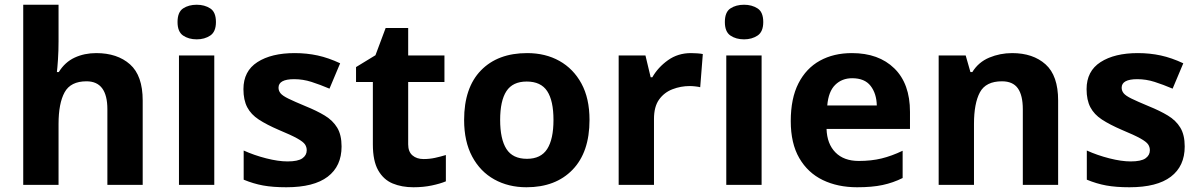

<svg xmlns="http://www.w3.org/2000/svg" viewBox="-20 -780 5056 810"><path d="M227 -605Q227 -565 224.5 -528Q222 -491 220 -476H228Q254 -518 295 -537Q336 -556 386 -556Q475 -556 528.5 -508.5Q582 -461 582 -356V0H433V-319Q433 -437 345 -437Q278 -437 252.5 -390.5Q227 -344 227 -257V0H78V-760H227Z M810 -760Q843 -760 867 -744.5Q891 -729 891 -687Q891 -646 867 -630Q843 -614 810 -614Q776 -614 752.5 -630Q729 -646 729 -687Q729 -729 752.5 -744.5Q776 -760 810 -760ZM884 -546V0H735V-546Z M1421 -162Q1421 -79 1362.5 -34.5Q1304 10 1188 10Q1131 10 1090 2.5Q1049 -5 1008 -22V-145Q1052 -125 1103 -112Q1154 -99 1193 -99Q1237 -99 1255.5 -112Q1274 -125 1274 -146Q1274 -160 1266.5 -171Q1259 -182 1234 -196Q1209 -210 1156 -232Q1105 -254 1072 -275.5Q1039 -297 1023 -327.5Q1007 -358 1007 -404Q1007 -480 1066 -518Q1125 -556 1223 -556Q1274 -556 1320 -546Q1366 -536 1415 -513L1370 -406Q1330 -423 1294 -434.5Q1258 -446 1221 -446Q1155 -446 1155 -410Q1155 -397 1163.5 -386.5Q1172 -376 1196.5 -364Q1221 -352 1269 -332Q1316 -313 1350 -292.5Q1384 -272 1402.5 -241.5Q1421 -211 1421 -162Z M1767 -109Q1792 -109 1815 -114Q1838 -119 1861 -126V-15Q1837 -5 1801.5 2.5Q1766 10 1724 10Q1675 10 1636.5 -6Q1598 -22 1575.5 -61.5Q1553 -101 1553 -171V-434H1482V-497L1564 -547L1607 -662H1702V-546H1855V-434H1702V-171Q1702 -140 1720 -124.5Q1738 -109 1767 -109Z M2467 -274Q2467 -138 2395.5 -64Q2324 10 2201 10Q2125 10 2065.5 -23Q2006 -56 1972 -119.5Q1938 -183 1938 -274Q1938 -410 2009 -483Q2080 -556 2204 -556Q2281 -556 2340 -523Q2399 -490 2433 -427.5Q2467 -365 2467 -274ZM2090 -274Q2090 -193 2116.5 -151.5Q2143 -110 2203 -110Q2262 -110 2288.5 -151.5Q2315 -193 2315 -274Q2315 -355 2288.5 -395.5Q2262 -436 2202 -436Q2143 -436 2116.5 -395.5Q2090 -355 2090 -274Z M2895 -556Q2906 -556 2921 -555Q2936 -554 2945 -552L2934 -412Q2927 -414 2913.5 -415.5Q2900 -417 2890 -417Q2852 -417 2817 -403.5Q2782 -390 2760.5 -360Q2739 -330 2739 -278V0H2590V-546H2703L2725 -454H2732Q2756 -496 2798 -526Q2840 -556 2895 -556Z M3119 -760Q3152 -760 3176 -744.5Q3200 -729 3200 -687Q3200 -646 3176 -630Q3152 -614 3119 -614Q3085 -614 3061.5 -630Q3038 -646 3038 -687Q3038 -729 3061.5 -744.5Q3085 -760 3119 -760ZM3193 -546V0H3044V-546Z M3574 -556Q3687 -556 3753 -491.5Q3819 -427 3819 -308V-236H3467Q3469 -173 3504.5 -137Q3540 -101 3603 -101Q3656 -101 3699 -111.5Q3742 -122 3788 -144V-29Q3748 -9 3703.5 0.5Q3659 10 3596 10Q3514 10 3451 -20.5Q3388 -51 3352 -113Q3316 -175 3316 -269Q3316 -365 3348.5 -428.5Q3381 -492 3439 -524Q3497 -556 3574 -556ZM3575 -450Q3532 -450 3503.5 -422Q3475 -394 3470 -335H3679Q3678 -385 3653 -417.5Q3628 -450 3575 -450Z M4250 -556Q4338 -556 4391 -508.5Q4444 -461 4444 -356V0H4295V-319Q4295 -378 4274 -407.5Q4253 -437 4207 -437Q4139 -437 4114 -390.5Q4089 -344 4089 -257V0H3940V-546H4054L4074 -476H4082Q4108 -518 4153.5 -537Q4199 -556 4250 -556Z M4978 -162Q4978 -79 4919.5 -34.5Q4861 10 4745 10Q4688 10 4647 2.5Q4606 -5 4565 -22V-145Q4609 -125 4660 -112Q4711 -99 4750 -99Q4794 -99 4812.5 -112Q4831 -125 4831 -146Q4831 -160 4823.5 -171Q4816 -182 4791 -196Q4766 -210 4713 -232Q4662 -254 4629 -275.5Q4596 -297 4580 -327.5Q4564 -358 4564 -404Q4564 -480 4623 -518Q4682 -556 4780 -556Q4831 -556 4877 -546Q4923 -536 4972 -513L4927 -406Q4887 -423 4851 -434.5Q4815 -446 4778 -446Q4712 -446 4712 -410Q4712 -397 4720.5 -386.5Q4729 -376 4753.5 -364Q4778 -352 4826 -332Q4873 -313 4907 -292.5Q4941 -272 4959.5 -241.5Q4978 -211 4978 -162Z"/></svg>

Font: Noto Sans Gurmukhi UI
Style: Bold
Weight: 700
Designer: Jelle Bosma - Monotype Design Team
Foundry: Monotype Imaging Inc.
Version: Version 2.004; ttfautohint (v1.8.4.7-5d5b)